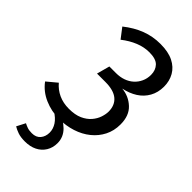

<svg xmlns="http://www.w3.org/2000/svg" viewBox="-299 -779 1097 1097"><g transform="rotate(45 250.0 -230.0)"><path d="M299.2 -701.1Q363.3 -701.1 404.4 -680.6Q445.5 -660.1 466.1 -624Q486.6 -588 486.6 -542.8Q486.5 -495 466 -458.5Q445.5 -422 409.5 -399Q373.4 -376 325.3 -366Q381.6 -361 422.6 -322.9Q463.6 -284.9 463.5 -213.8Q463.5 -162.8 442.4 -121.3Q421.4 -79.9 384.3 -49.9Q347.3 -19.9 297.7 -3.9Q248.2 12.1 192.1 12.1Q130.8 12.1 75.3 -12Q19.8 -36 -15.2 -83L45.4 -133.5Q71.4 -102.5 108.3 -85.5Q145.2 -68.6 191.1 -68.6Q240.8 -68.6 273.7 -83.5Q306.5 -98.4 326.5 -121.8Q346.4 -145.1 354.9 -171Q363.4 -196.9 363.5 -217.9Q363.5 -268.8 330.6 -296.8Q297.7 -324.7 229.9 -324.7H162.8L184 -403.3H238Q269.9 -403.3 296.8 -412.8Q323.7 -422.2 343.6 -440.2Q363.6 -458.1 375 -483Q386.5 -507.8 386.5 -537.7Q386.5 -575.6 364.1 -599.1Q341.7 -622.5 288.8 -622.5Q246 -622.5 204.1 -605.5Q162.2 -588.6 121.2 -556.6L74.9 -617Q127.9 -659.1 183 -680.1Q238.1 -701.1 299.2 -701.1ZM137.2 -1 153.4 -24Q212.5 -4 248.6 31.5Q284.7 67 284.7 116Q284.7 153 267.2 181.5Q249.7 210.1 218.6 225.7Q187.6 241.3 145.3 241.3Q111.4 241.3 88.3 233.3Q65.3 225.3 49.2 215.2L76.4 162.9Q87.4 168.9 102.4 174.3Q117.3 179.8 140.3 179.8Q174.3 179.8 192.3 158.4Q210.2 136.9 210.2 105Q210.2 76 192.8 49Q175.3 22 137.2 -1Z"/></g></svg>

Font: Fira Sans Variable
Style: Italic
Weight: 397
Italic angle: -8°
Designer: Carrois Corporate & Edenspiekermann AG
Foundry: Carrois Corporate GbR & Edenspiekermann AG
Version: Version 4.202